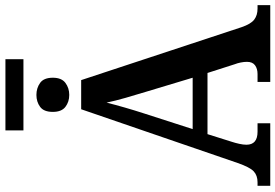

<svg xmlns="http://www.w3.org/2000/svg" viewBox="-178 -862 1040 725"><g transform="rotate(-90 342.5 -500.0)"><path d="M212 -932V-1000H481V-932ZM346 -759Q320 -759 301 -773.5Q282 -788 282 -821Q282 -855 301 -869Q320 -883 346 -883Q372 -883 391.5 -869Q411 -855 411 -821Q411 -788 391.5 -773.5Q372 -759 346 -759ZM3 0V-48H16Q42 -48 57.5 -62.5Q73 -77 89 -123L292 -714H402L602 -108Q614 -73 630.5 -60.5Q647 -48 672 -48H685V0H395V-48H425Q445 -48 458 -57.5Q471 -67 471 -88Q471 -99 468.5 -111.5Q466 -124 462 -134L429 -237H198L169 -145Q165 -133 161.5 -117.5Q158 -102 158 -90Q158 -48 207 -48H239V0ZM217 -293H411L358 -469Q346 -508 335 -546.5Q324 -585 317 -618Q309 -586 298.5 -549.5Q288 -513 276 -476Z"/></g></svg>

Font: Noto Serif SemiCondensed SemiBold
Style: Regular
Weight: 600
Width: 4
Designer: Monotype Design Team
Foundry: Monotype Imaging Inc.
Version: Version 2.013; ttfautohint (v1.8.4.7-5d5b)